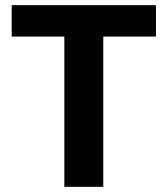

<svg xmlns="http://www.w3.org/2000/svg" viewBox="-20 -720 646 740"><path d="M228 0V-579H25V-700H581V-579H378V0Z"/></svg>

Font: DM Sans 24pt Black
Style: Regular
Weight: 900
Designer: Colophon Foundry, Jonny Pinhorn
Foundry: Colophon Foundry
Version: Version 4.004;gftools[0.9.30]